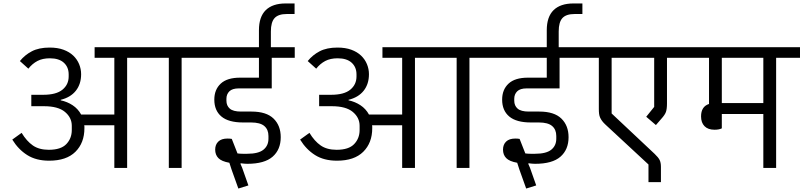

<svg xmlns="http://www.w3.org/2000/svg" viewBox="-20 -971 4645 1110"><path d="M264 -42Q189 -42 137.5 -74.5Q86 -107 51 -164L105 -203Q134 -155 170 -130Q206 -105 262 -105Q332 -105 363.5 -138Q395 -171 395 -219V-244Q395 -291 355.5 -324Q316 -357 234 -357H161V-423H230Q305 -423 341 -452.5Q377 -482 377 -529V-541Q377 -583 349 -608.5Q321 -634 268 -634Q226 -634 196.5 -618.5Q167 -603 144 -574L95 -618Q123 -653 164 -674.5Q205 -696 267 -696Q313 -696 347 -683.5Q381 -671 403.5 -649.5Q426 -628 437.5 -600Q449 -572 449 -542Q449 -485 418.5 -446.5Q388 -408 331 -394V-391Q369 -383 400 -362.5Q431 -342 449 -309H641V-637H527V-698H1168V-637H1030V0H956V-637H715V0H641V-247H467Q468 -243 468 -239Q468 -235 468 -230Q468 -145 416 -93.5Q364 -42 264 -42Z M1319 10 1306 -30Q1261 -38 1242.5 -57Q1224 -76 1224 -106Q1224 -135 1242 -152.5Q1260 -170 1295 -170Q1302 -170 1308.5 -169.5Q1315 -169 1320 -168L1353 -84Q1369 -82 1383.5 -82Q1398 -82 1409 -82Q1474 -82 1503 -105.5Q1532 -129 1532 -169V-185Q1532 -222 1508 -242.5Q1484 -263 1431 -263H1385Q1301 -263 1260 -297.5Q1219 -332 1219 -395Q1219 -453 1256 -487.5Q1293 -522 1368 -522H1477V-637H1128V-698H1477V-796Q1477 -874 1516.5 -912.5Q1556 -951 1631 -951H1683V-890H1638Q1589 -890 1567.5 -866.5Q1546 -843 1546 -789V-698H1684V-637H1551V-460H1361Q1323 -460 1306 -443Q1289 -426 1289 -400V-389Q1289 -360 1308.5 -343Q1328 -326 1373 -326H1434Q1520 -326 1561.5 -285.5Q1603 -245 1603 -178Q1603 -106 1556 -65Q1509 -24 1410 -24Q1394 -24 1372 -27L1370 -24L1380 -1L1416 101L1358 119Z M1928 -42Q1853 -42 1801.5 -74.5Q1750 -107 1715 -164L1769 -203Q1798 -155 1834 -130Q1870 -105 1926 -105Q1996 -105 2027.5 -138Q2059 -171 2059 -219V-244Q2059 -291 2019.5 -324Q1980 -357 1898 -357H1825V-423H1894Q1969 -423 2005 -452.5Q2041 -482 2041 -529V-541Q2041 -583 2013 -608.5Q1985 -634 1932 -634Q1890 -634 1860.5 -618.5Q1831 -603 1808 -574L1759 -618Q1787 -653 1828 -674.5Q1869 -696 1931 -696Q1977 -696 2011 -683.5Q2045 -671 2067.5 -649.5Q2090 -628 2101.5 -600Q2113 -572 2113 -542Q2113 -485 2082.5 -446.5Q2052 -408 1995 -394V-391Q2033 -383 2064 -362.5Q2095 -342 2113 -309H2305V-637H2191V-698H2832V-637H2694V0H2620V-637H2379V0H2305V-247H2131Q2132 -243 2132 -239Q2132 -235 2132 -230Q2132 -145 2080 -93.5Q2028 -42 1928 -42Z M2983 10 2970 -30Q2925 -38 2906.5 -57Q2888 -76 2888 -106Q2888 -135 2906 -152.5Q2924 -170 2959 -170Q2966 -170 2972.5 -169.5Q2979 -169 2984 -168L3017 -84Q3033 -82 3047.5 -82Q3062 -82 3073 -82Q3138 -82 3167 -105.5Q3196 -129 3196 -169V-185Q3196 -222 3172 -242.5Q3148 -263 3095 -263H3049Q2965 -263 2924 -297.5Q2883 -332 2883 -395Q2883 -453 2920 -487.5Q2957 -522 3032 -522H3141V-637H2792V-698H3141V-796Q3141 -874 3180.5 -912.5Q3220 -951 3295 -951H3347V-890H3302Q3253 -890 3231.5 -866.5Q3210 -843 3210 -789V-698H3348V-637H3215V-460H3025Q2987 -460 2970 -443Q2953 -426 2953 -400V-389Q2953 -360 2972.5 -343Q2992 -326 3037 -326H3098Q3184 -326 3225.5 -285.5Q3267 -245 3267 -178Q3267 -106 3220 -65Q3173 -24 3074 -24Q3058 -24 3036 -27L3034 -24L3044 -1L3080 101L3022 119Z M3729 -20 3481 -250Q3469 -261 3461.5 -271Q3454 -281 3449.5 -291Q3445 -301 3443.5 -313Q3442 -325 3442 -341V-637H3308V-698H3970V-637H3836V-373Q3836 -341 3830 -324Q3824 -307 3804 -285L3772 -248L3716 -296L3762 -353V-637H3516V-315L3765 -81Q3786 -61 3793.5 -46Q3801 -31 3801 -6V82H3729Z M4111 -221Q4073 -221 4053 -241.5Q4033 -262 4033 -298Q4033 -355 4079 -370V-637H3930V-698H4605V-637H4467V0H4393V-312H4153V-229Q4137 -221 4111 -221ZM4153 -637V-375H4393V-637Z"/></svg>

Font: IBM Plex Sans Devanagari
Style: Regular
Weight: 400
Designer: Mike Abbink, Paul van der Laan, Pieter van Rosmalen, Erin McLaughlin
Foundry: Bold Monday
Version: Version 1.1